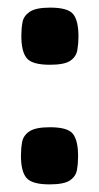

<svg xmlns="http://www.w3.org/2000/svg" viewBox="-20 -481 261 504"><path d="M111 -311Q64 -311 50 -328.5Q36 -346 36 -387Q36 -406 39 -422.5Q42 -439 58 -450Q74 -461 112 -461Q158 -461 172 -444Q186 -427 186 -385Q186 -367 183 -349.5Q180 -332 164.5 -321.5Q149 -311 111 -311ZM110 3Q64 3 49.5 -14Q35 -31 35 -72Q35 -91 38 -108Q41 -125 57 -136Q73 -147 111 -147Q158 -147 171.5 -129.5Q185 -112 185 -71Q185 -52 182 -35Q179 -18 163.5 -7.5Q148 3 110 3Z"/></svg>

Font: Fredoka Expanded SemiBold
Style: Regular
Weight: 600
Width: 7
Designer: Ben Nathan
Foundry: Milena B. Brandão, Ben Nathan
Version: Version 2.001